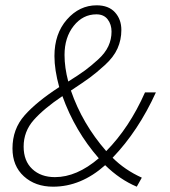

<svg xmlns="http://www.w3.org/2000/svg" viewBox="-20 -691 640 723"><path d="M180 12Q113 12 70 -27Q27 -66 27 -132Q27 -205 72.5 -256.5Q118 -308 203 -363Q185 -428 185 -480Q185 -564 232 -617.5Q279 -671 344 -671Q389 -671 413 -644.5Q437 -618 437 -578Q437 -541 422.5 -508.5Q408 -476 375 -446Q342 -416 318 -398.5Q294 -381 247 -350Q290 -225 380 -122Q467 -210 526 -343H567Q501 -198 404 -97Q450 -51 514 -22L495 12Q431 -15 376 -69Q285 12 180 12ZM223 -484Q223 -437 237 -384Q277 -409 299.5 -425.5Q322 -442 349 -466.5Q376 -491 388 -517Q400 -543 400 -572Q400 -599 385.5 -618Q371 -637 343 -637Q292 -637 257.5 -593.5Q223 -550 223 -484ZM187 -24Q269 -24 352 -95Q262 -198 215 -329Q145 -282 107 -239Q69 -196 69 -139Q69 -85 101.5 -54.5Q134 -24 187 -24Z"/></svg>

Font: TypoPRO Source Code Pro
Style: Italic
Weight: 300
Italic angle: -11°
Monospace: yes
Designer: Paul D. Hunt, Teo Tuominen
Foundry: Adobe Systems Incorporated
Version: Version 1.030;PS 1.0;hotconv 1.0.84;makeotf.lib2.5.63406